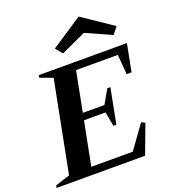

<svg xmlns="http://www.w3.org/2000/svg" viewBox="-226 -1079 1058 1199"><g transform="rotate(-20 303.0 -479.5)"><path d="M-58.4 0 -55.6 -15.8 50.4 -50 39.8 -38.6 161.4 -661.4 166.8 -650 74.8 -684.2 77.6 -700H663.8L628.2 -518.2H595.8L584.4 -658L593.2 -650H298.6L309.2 -658.4L254.4 -376.2L247.2 -384.6H407L394.8 -376.6L452 -476.8H472.6L427.4 -243.2H407.8L388.6 -346.6L397.8 -338.6H238L248.6 -347L188.8 -41.6L182.6 -50H474.6L460.6 -42.4L577.8 -205.2L602 -192.8L529.6 0ZM266.8 -775.6 229.2 -821.6 436.8 -958.6 639.6 -821.6 603 -775.6 432.8 -851.8Z"/></g></svg>

Font: Wittgenstein
Style: Italic
Weight: 400
Italic angle: -11°
Designer: Jörg Drees
Foundry: Jörg Drees
Version: Version 1.500